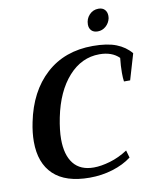

<svg xmlns="http://www.w3.org/2000/svg" viewBox="-98 -984 877 1070"><g transform="rotate(-10 340.5 -449.5)"><path d="M460 -832Q460 -864 481 -886.5Q502 -909 533 -909Q556 -909 568.5 -895.5Q581 -882 581 -860Q581 -852 580 -847Q574 -820 554 -802.5Q534 -785 508 -785Q485 -785 472.5 -798Q460 -811 460 -832ZM50 -241Q50 -292 62 -350Q96 -519 201 -614.5Q306 -710 466 -710Q547 -710 598 -690Q649 -670 681 -631L638 -485H603Q600 -506 600 -534Q600 -573 605 -618Q565 -658 494 -658Q393 -658 319 -575.5Q245 -493 216 -350Q202 -280 202 -229Q202 -139 240.5 -90.5Q279 -42 355 -42Q396 -42 447.5 -57Q499 -72 548 -104L560 -62Q515 -28 453 -9Q391 10 323 10Q187 10 118.5 -55Q50 -120 50 -241Z"/></g></svg>

Font: Trirong
Style: Bold Italic
Weight: 700
Italic angle: -12°
Designer: Katatrad Team
Foundry: CadsonDemak
Version: Version 1.001